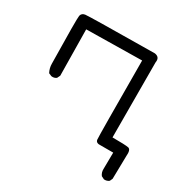

<svg xmlns="http://www.w3.org/2000/svg" viewBox="-130 -606 760 776"><g transform="rotate(30 250.0 -218.0)"><path d="M453.1 53.7 439.5 46.9Q429.7 34.2 430.7 16.6L431.6 -58.6H374Q351.6 -56.6 349.6 -71.8Q347.7 -86.9 346.7 -439.5L87.9 -435.5L90.8 -220.7L84 -207Q74.2 -199.2 60.5 -201.2L46.9 -207Q37.1 -225.6 37.1 -246.1Q33.2 -455.1 36.1 -468.8Q39.1 -482.4 54.7 -484.9Q70.3 -487.3 377 -490.2Q402.3 -486.3 397.5 -460L398.4 -110.4Q459 -110.4 473.1 -107.4Q487.3 -104.5 484.4 -72.3L482.4 34.2L476.6 46.9Q466.8 54.7 453.1 53.7Z"/></g></svg>

Font: JasonHandwriting1
Style: Regular
Weight: 400
Version: Version 1.48.20